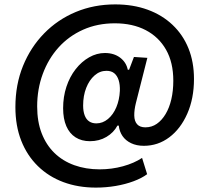

<svg xmlns="http://www.w3.org/2000/svg" viewBox="-20 -755 923 873"><path d="M416 98Q335 98 268 73Q201 48 152 0Q103 -48 76.5 -115.5Q50 -183 50 -268Q50 -370 84.5 -455Q119 -540 180.5 -603Q242 -666 324.5 -700.5Q407 -735 504 -735Q585 -735 651 -711Q717 -687 764.5 -642Q812 -597 837 -535Q862 -473 862 -396Q862 -307 831.5 -238Q801 -169 749.5 -130.5Q698 -92 634 -92Q601 -92 576 -104Q551 -116 537 -136.5Q523 -157 520 -184H514Q497 -152 464 -132.5Q431 -113 389 -113Q351 -113 323.5 -130.5Q296 -148 281.5 -181.5Q267 -215 267 -263Q267 -315 282 -360.5Q297 -406 324 -440.5Q351 -475 385.5 -494.5Q420 -514 457 -514Q498 -514 526 -493Q554 -472 561 -438H567L589 -496L650 -492L598 -287Q590 -255 590.5 -229.5Q591 -204 603.5 -190Q616 -176 641 -176Q670 -176 693 -192Q716 -208 733 -236.5Q750 -265 759 -303.5Q768 -342 768 -388Q768 -471 735 -529Q702 -587 642.5 -618Q583 -649 502 -649Q423 -649 358 -620Q293 -591 246.5 -539.5Q200 -488 174.5 -419Q149 -350 149 -271Q149 -202 169.5 -149Q190 -96 227.5 -59.5Q265 -23 317.5 -4Q370 15 433 15Q488 15 539 1Q590 -13 626 -37L649 37Q625 55 587.5 69Q550 83 506 90.5Q462 98 416 98ZM418 -194Q447 -194 471 -214Q495 -234 509 -267.5Q523 -301 525 -342Q526 -370 519.5 -390.5Q513 -411 499.5 -422Q486 -433 464 -433Q434 -433 410 -412Q386 -391 372 -355.5Q358 -320 358 -275Q358 -249 365 -230.5Q372 -212 385.5 -203Q399 -194 418 -194Z"/></svg>

Font: Mona Sans ExtraLight ExtraBold
Style: Italic
Weight: 800
Italic angle: -11.6951°
Version: Version 2.000